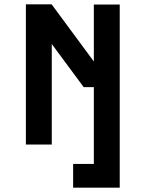

<svg xmlns="http://www.w3.org/2000/svg" viewBox="-20 -670 675 890"><path d="M368 -266H415V90H319V200H535V-649H415V-385L220 -649V-650H100V0H220V-466Z"/></svg>

Font: Grotesk 03
Style: Bold
Weight: 500
Designer: Frank Adebiaye, contributions by Jérémy Landes, Ariel Martín Pérez
Foundry: Velvetyne Type Foundry
Version: Version 3.000;Glyphs 3.1.2 (3150)